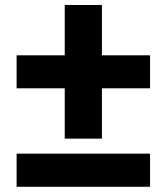

<svg xmlns="http://www.w3.org/2000/svg" viewBox="-20 -605 657 756"><path d="M45.4 -257.3H234.9V-59.1H381.3V-257.3H570.8V-387.2H381.3V-585.4H234.9V-387.2H45.4ZM45.4 0V130.4H570.8V0Z"/></svg>

Font: Giphurs ExtraBold
Style: Regular
Weight: 800
Version: Version 1.000